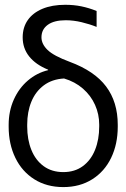

<svg xmlns="http://www.w3.org/2000/svg" viewBox="-20 -759 519 789"><path d="M248 -739.3Q283.7 -739.3 314.5 -732.9Q345.2 -726.6 377 -713.9V-648.4Q349.1 -659.7 315.7 -667.7Q282.2 -675.8 250 -675.8Q202.1 -675.8 176.3 -657Q150.4 -638.2 150.4 -605.5Q150.4 -578.1 175.5 -553.7Q200.7 -529.3 266.6 -504.9Q368.2 -467.3 416 -403.6Q463.9 -339.8 463.9 -246.1V-238.3Q463.9 -167 436.8 -110.6Q409.7 -54.2 358.9 -22.2Q308.1 9.8 240.2 9.8Q171.9 9.8 121.1 -22.2Q70.3 -54.2 43 -110.6Q15.6 -167 15.6 -238.3V-246.1Q15.6 -302.2 36.6 -349.4Q57.6 -396.5 94.5 -428Q131.3 -459.5 177.7 -470.7V-472.7Q127 -493.2 100.1 -526.9Q73.2 -560.5 73.2 -605.5Q73.2 -646.5 94.2 -676.5Q115.2 -706.5 154.5 -722.9Q193.8 -739.3 248 -739.3ZM240.2 -51.8Q287.1 -51.8 320.3 -76.2Q353.5 -100.6 370.6 -143.1Q387.7 -185.5 387.7 -239.3V-247.1Q387.7 -289.6 370.6 -327.9Q353.5 -366.2 320.8 -394.8Q288.1 -423.3 243.2 -436.5Q193.8 -433.6 159.9 -408.2Q126 -382.8 108.9 -341.1Q91.8 -299.3 91.8 -247.1V-239.3Q91.8 -185.5 108.9 -143.1Q126 -100.6 159.4 -76.2Q192.9 -51.8 240.2 -51.8Z"/></svg>

Font: Pretendard GOV Light
Style: Regular
Weight: 300
Designer: Base glyphs from Inter by Rasmus Andersson; Hangeul glyphs from Noto Sans CJK(Source Han Sans) by Jang Soo-young and Kan
Foundry: Kil Hyung-jin
Version: Version 1.309